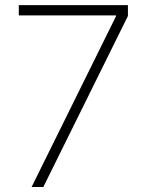

<svg xmlns="http://www.w3.org/2000/svg" viewBox="-20 -748 589 768"><path d="M106.4 0 443.8 -682.6V-686.5H55.2V-727.5H491.7V-684.1L153.3 0Z"/></svg>

Font: Inter Extra Light
Style: Regular
Weight: 200
Designer: Rasmus Andersson
Foundry: rsms
Version: Version 4.000;git-3c8e0fc